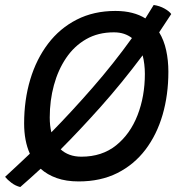

<svg xmlns="http://www.w3.org/2000/svg" viewBox="-40 -704 736 772"><path d="M276.5 25.5Q226 25.5 188 12Q150 -1.5 123.5 -25.5Q100.5 -4.5 80 14Q59.5 32.5 41.5 48Q22.5 43.5 6 31Q-10.5 18.5 -19.5 7Q3.5 -14 28.5 -37.5Q53.5 -61 80 -86Q57 -137.5 57 -207.5Q57 -302 81.5 -384Q106 -466 153.2 -528.2Q200.5 -590.5 268.8 -625.2Q337 -660 424 -660Q461.5 -660 491.5 -652.2Q521.5 -644.5 544.5 -630Q562 -657.5 578 -684Q602 -680.5 621.5 -669.5Q641 -658.5 648.5 -647.5Q625 -611 600 -574Q619.5 -542 628.2 -501.5Q637 -461 637 -415.5Q637 -322.5 613.8 -242.5Q590.5 -162.5 544.8 -102.2Q499 -42 431.8 -8.2Q364.5 25.5 276.5 25.5ZM160 -231.5Q160 -199 166.5 -172Q248.5 -255.5 332.5 -351.8Q416.5 -448 490.5 -551Q476.5 -562 458.5 -568Q440.5 -574 417.5 -574Q354.5 -574 306.5 -546.5Q258.5 -519 226 -471Q193.5 -423 176.8 -361.5Q160 -300 160 -231.5ZM287.5 -74Q370 -74 426.8 -119.5Q483.5 -165 513 -240.8Q542.5 -316.5 542.5 -407Q542.5 -426.5 540.2 -445.5Q538 -464.5 533.5 -481.5Q450 -370 364.8 -274.5Q279.5 -179 204 -103.5Q219 -89.5 239.8 -81.8Q260.5 -74 287.5 -74Z"/></svg>

Font: Grandstander
Style: Italic
Weight: 400
Italic angle: -15°
Designer: Tyler Finck
Foundry: Etcetera Type Co
Version: Version 1.200; ttfautohint (v1.8.3)